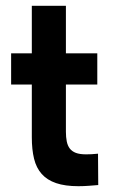

<svg xmlns="http://www.w3.org/2000/svg" viewBox="-20 -642 395 668"><path d="M252.8 5.8Q270.5 5.8 289.1 4.4Q307.8 3 321.8 1.8L321 -107.3Q310 -106 299.1 -105.5Q288.3 -105 279.5 -105Q257.5 -105 244 -110.1Q230.5 -115.3 222.9 -125.1Q215.3 -135 212.3 -149.8Q209.3 -164.5 209.3 -183.5V-621.8H90.7V-164.5Q90.7 -121.5 98.5 -89.8Q106.2 -58 125.1 -36.8Q144 -15.5 175.2 -4.9Q206.5 5.8 252.8 5.8ZM18.7 -348H318.5V-456.5H18.7Z"/></svg>

Font: Tilda Sans VF
Style: Regular
Weight: 400
Designer: ParaType Ltd
Foundry: ParaType Ltd
Version: Version 1.010